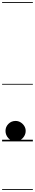

<svg xmlns="http://www.w3.org/2000/svg" viewBox="-25 -1349 334 1832"><path d="M124 0Q83 0 55.2 -30.2Q27.5 -60.5 27.5 -100Q27.5 -138.5 55.2 -166.8Q83 -195 124 -195Q149.5 -195 171.2 -181.8Q193 -168.5 206.5 -147Q220 -125.5 220 -100Q220 -73.5 206.5 -50.8Q193 -28 171.2 -14Q149.5 0 124 0ZM124 0Q83 0 55.2 -30.2Q27.5 -60.5 27.5 -100Q27.5 -138.5 55.2 -166.8Q83 -195 124 -195Q149.5 -195 171.2 -181.8Q193 -168.5 206.5 -147Q220 -125.5 220 -100Q220 -73.5 206.5 -50.8Q193 -28 171.2 -14Q149.5 0 124 0ZM-5 455H288.5V463H-5ZM-5 -16H288.5V0H-5ZM-5 -549H288.5V-541H-5ZM-5 -1329H288.5V-1321H-5Z"/></svg>

Font: Edu SA Dotted Guide
Style: Regular
Weight: 400
Designer: Tina and Corey Anderson, Eben Sorkin, Mirko Velimirovic
Foundry: Google for Education
Version: Version 2.000